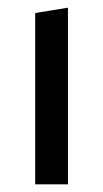

<svg xmlns="http://www.w3.org/2000/svg" viewBox="-20 -482 270 502"><path d="M157.7 -461.9V0H72V-448Z"/></svg>

Font: Ancizar Sans Thin
Style: Regular
Weight: 100
Designer: Cesar Puertas, Viviana Monsalve, Julian Moncada, Julian Prieto, Jose Castro, Mariel Hernandez, Felipe Aragon, Sara Alarc
Version: Version 8.100